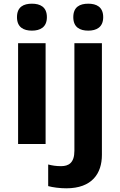

<svg xmlns="http://www.w3.org/2000/svg" viewBox="-20 -780 650 1040"><path d="M153 -760C108 -760 72 -743 72 -687C72 -632 108 -614 153 -614C197 -614 234 -632 234 -687C234 -743 197 -760 153 -760ZM377 -687C377 -632 413 -614 458 -614C502 -614 539 -632 539 -687C539 -743 502 -760 458 -760C413 -760 377 -743 377 -687ZM227 -546H78V0H227ZM339 240C479 240 532 159 532 59V-546H383V37C383 103 351 120 311 120C284 120 265 117 241 111V228C265 235 305 240 339 240Z"/></svg>

Font: Noto Sans Bassa Vah
Style: Bold
Weight: 700
Designer: Monotype Design Team
Foundry: Monotype Imaging Inc.
Version: Version 2.002